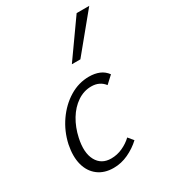

<svg xmlns="http://www.w3.org/2000/svg" viewBox="-176 -798 801 898"><g transform="rotate(-30 225.0 -349.0)"><path d="M171 8Q121 8 87.5 -17.5Q54 -43 42 -88Q30 -133 42 -193Q56 -257 92 -308.5Q128 -360 177.5 -390Q227 -420 283 -420Q314 -420 338 -410Q362 -400 378 -378L339 -342Q327 -358 309.5 -366.5Q292 -375 269 -375Q229 -375 194 -351.5Q159 -328 134.5 -287.5Q110 -247 99 -196Q83 -123 106.5 -79.5Q130 -36 183 -36Q215 -36 244.5 -49.5Q274 -63 296 -84L319 -56Q289 -28 250.5 -10Q212 8 171 8ZM243 -510 382 -706H450L289 -510Z"/></g></svg>

Font: Ysabeau Office Light
Style: Italic
Weight: 300
Italic angle: -12°
Designer: Christian Thalmann (Catharsis Fonts)
Version: Version 2.001;gftools[0.9.30]; featfreeze: tnum,lnum,ss02